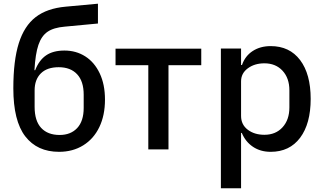

<svg xmlns="http://www.w3.org/2000/svg" viewBox="-20 -807 1749 1037"><path d="M52 -330Q52 -480 81.5 -573.5Q111 -667 172.5 -714.5Q234 -762 335 -771L509 -787V-680L329 -663Q270 -658 237 -635.5Q204 -613 187.5 -564.5Q171 -516 166 -428H170Q191 -482 229 -508Q267 -534 328 -534Q391 -534 440.5 -502.5Q490 -471 518.5 -411Q547 -351 547 -269Q547 -184 516.5 -120.5Q486 -57 429.5 -22Q373 13 299 13Q181 13 116.5 -70.5Q52 -154 52 -330ZM432 -224V-296Q432 -368 396.5 -406Q361 -444 297 -444Q234 -444 200.5 -410.5Q167 -377 167 -319V-230Q167 -154 202.5 -116Q238 -78 302 -78Q362 -78 397 -115.5Q432 -153 432 -224Z M781 0V-455H604V-544H1067V-455H890V0Z M1173 210V-545H1282V-456H1287Q1304 -505 1345 -531.5Q1386 -558 1442 -558Q1544 -558 1601 -482.5Q1658 -407 1658 -273Q1658 -139 1601 -63Q1544 13 1442 13Q1387 13 1346.5 -14Q1306 -41 1286 -89H1282V210ZM1543 -227V-319Q1543 -385 1506 -425Q1469 -465 1408 -465Q1355 -465 1318.5 -438Q1282 -411 1282 -368V-181Q1282 -134 1318 -106.5Q1354 -79 1408 -79Q1469 -79 1506 -119.5Q1543 -160 1543 -227Z"/></svg>

Font: IBM Plex Sans JP Medm
Style: Regular
Weight: 500
Designer: Mike Abbink; Paul van der Laan; Pieter van Rosmalen; Wujin Sim; Yejin Wi; Jinhee Kim; Boomi Park; Yona Kim; Kichan Ma
Foundry: Sandoll Inc.
Version: Version 1.002